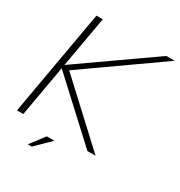

<svg xmlns="http://www.w3.org/2000/svg" viewBox="-189 -803 996 1064"><g transform="rotate(30 309.0 -271.0)"><path d="M-1 0 118 -675H158.5L101 -349.5L565 -675H618.5L138.5 -337L502 0H450L97 -326L39.5 0ZM144.7 132.9 214.2 42.1H262.6L170.3 132.9Z"/></g></svg>

Font: Anybody ExtraExpanded ExtraLight
Style: Italic
Weight: 200
Width: 8
Italic angle: -10°
Designer: Tyler Finck
Foundry: Etcetera Type Company
Version: Version 1.010; ttfautohint (v1.8.3) -l 8 -r 50 -G 200 -x 14 